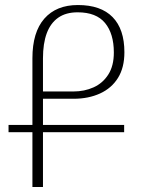

<svg xmlns="http://www.w3.org/2000/svg" viewBox="-20 -744 561 764"><path d="M109 0V-512Q109 -616 156.5 -670Q204 -724 290 -724Q381 -724 428 -676Q475 -628 475 -536Q475 -475 449.5 -434Q424 -393 378 -372Q332 -351 273 -351H151V0ZM272 -380Q316 -380 352.5 -396.5Q389 -413 411 -447.5Q433 -482 433 -535Q433 -610 398 -652.5Q363 -695 289 -695Q242 -695 211.5 -673.5Q181 -652 166 -611.5Q151 -571 151 -512V-380ZM14 -218V-247H474V-218Z"/></svg>

Font: Noto Serif Armenian ExtraLight
Style: Regular
Weight: 250
Version: Version 2.007